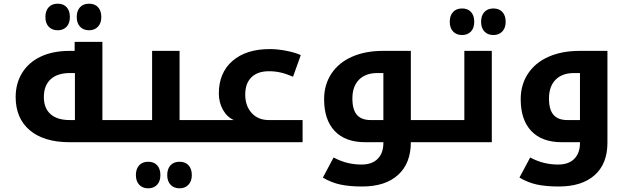

<svg xmlns="http://www.w3.org/2000/svg" viewBox="-20 -771 3398 1041"><path d="M660.2 -120.1Q665 -120.1 665 -116.2V-4.9Q665 0 660.2 0H356.9Q218.3 0 141.6 -64.7Q64.9 -129.4 64.9 -245.1Q64.9 -318.8 100.1 -376Q135.3 -433.1 200.9 -464.1Q266.6 -495.1 356.9 -495.1H384.8V-543.9H535.2V-120.1ZM386.2 -120.1V-375H359.9Q291.5 -375 254.6 -341.3Q217.8 -307.6 217.8 -244.1Q217.8 -184.6 253.9 -152.3Q290 -120.1 357.9 -120.1ZM293 -606.9Q262.2 -606.9 244.1 -626.2Q226.1 -645.5 226.1 -678.7Q226.1 -712.4 243.9 -731.7Q261.7 -751 293 -751Q323.7 -751 341.3 -731.9Q358.9 -712.9 358.9 -678.7Q358.9 -644.5 340.8 -625.7Q322.8 -606.9 293 -606.9ZM462.9 -606.9Q432.1 -606.9 414.1 -626.2Q396 -645.5 396 -678.7Q396 -712.4 413.8 -731.7Q431.6 -751 462.9 -751Q494.1 -751 511.7 -731.7Q529.3 -712.4 529.3 -678.7Q529.3 -645.5 511 -626.2Q492.7 -606.9 462.9 -606.9Z M649.9 0Q645 0 645 -4.9V-116.2Q645 -120.1 649.9 -120.1H804.7V-495.1H953.6V-120.1H1104Q1108.9 -120.1 1108.9 -116.2V-4.9Q1108.9 0 1104 0ZM783.7 250Q752.9 250 734.9 230.7Q716.8 211.4 716.8 178.2Q716.8 144.5 734.6 125.2Q752.4 106 783.7 106Q814.5 106 832 125Q849.6 144 849.6 178.2Q849.6 212.4 831.5 231.2Q813.5 250 783.7 250ZM953.6 250Q922.9 250 904.8 230.7Q886.7 211.4 886.7 178.2Q886.7 144.5 904.5 125.2Q922.4 106 953.6 106Q984.9 106 1002.4 125.2Q1020 144.5 1020 178.2Q1020 211.4 1001.7 230.7Q983.4 250 953.6 250Z M1093.8 0Q1088.9 0 1088.9 -4.9V-116.2Q1088.9 -120.1 1093.8 -120.1H1247.6Q1210.4 -136.7 1188.5 -176.3Q1166.5 -215.8 1166.5 -264.2Q1166.5 -376.5 1240.5 -440.7Q1314.5 -504.9 1442.9 -504.9Q1486.8 -504.9 1534.9 -495.1Q1583 -485.4 1610.8 -472.2L1568.8 -355Q1530.3 -371.6 1500 -378.2Q1469.7 -384.8 1438.5 -384.8Q1377 -384.8 1343.3 -352.1Q1309.6 -319.3 1309.6 -257.8Q1309.6 -197.3 1344.2 -158.7Q1378.9 -120.1 1437.5 -120.1H1620.6V0Z M2332.5 -120.1Q2337.4 -120.1 2337.4 -116.2V-4.9Q2337.4 0 2332.5 0H2207.5Q2207.5 114.3 2138.4 177.2Q2069.3 240.2 1943.4 240.2Q1875.5 240.2 1825.9 229.7Q1776.4 219.2 1730.5 191.9L1788.6 83Q1829.1 104 1865.2 112.5Q1901.4 121.1 1940.4 121.1Q1997.1 121.1 2027.8 90.1Q2058.6 59.1 2058.6 4.9V0H1959.5Q1852.5 0 1794.9 -60.5Q1737.3 -121.1 1737.3 -232.9Q1737.3 -312 1776.9 -371.8Q1816.4 -431.6 1888.7 -463.4Q1960.9 -495.1 2055.7 -495.1H2207.5V-120.1ZM2058.6 -120.1V-375H2026.4Q1962.4 -375 1926.5 -338.9Q1890.6 -302.7 1890.6 -236.8Q1890.6 -176.8 1915 -148.4Q1939.5 -120.1 1989.7 -120.1Z M2322.8 0Q2317.9 0 2317.9 -4.9V-116.2Q2317.9 -120.1 2322.8 -120.1H2497.6V-495.1H2646.5V0ZM2485.4 -581.1Q2454.6 -581.1 2436.5 -600.3Q2418.5 -619.6 2418.5 -652.8Q2418.5 -686.5 2436.3 -705.8Q2454.1 -725.1 2485.4 -725.1Q2516.1 -725.1 2533.7 -706.1Q2551.3 -687 2551.3 -652.8Q2551.3 -618.7 2533.2 -599.9Q2515.1 -581.1 2485.4 -581.1ZM2655.3 -581.1Q2624.5 -581.1 2606.4 -600.3Q2588.4 -619.6 2588.4 -652.8Q2588.4 -686.5 2606.2 -705.8Q2624 -725.1 2655.3 -725.1Q2686.5 -725.1 2704.1 -705.8Q2721.7 -686.5 2721.7 -652.8Q2721.7 -619.6 2703.4 -600.3Q2685.1 -581.1 2655.3 -581.1Z M3009.3 240.2Q2941.4 240.2 2891.8 229.7Q2842.3 219.2 2796.4 191.9L2854.5 83Q2895 104 2931.2 112.5Q2967.3 121.1 3006.3 121.1Q3063 121.1 3093.8 90.1Q3124.5 59.1 3124.5 4.9V0H3025.4Q2918.5 0 2860.8 -60.5Q2803.2 -121.1 2803.2 -232.9Q2803.2 -312 2842.8 -371.8Q2882.3 -431.6 2954.6 -463.4Q3026.9 -495.1 3121.6 -495.1H3273.4V2.9Q3273.4 116.7 3204.3 178.5Q3135.3 240.2 3009.3 240.2ZM3124.5 -120.1V-375H3092.3Q3028.3 -375 2992.4 -338.9Q2956.5 -302.7 2956.5 -236.8Q2956.5 -176.8 2981 -148.4Q3005.4 -120.1 3055.7 -120.1Z"/></svg>

Font: Droid Arabic Kufi
Style: Bold
Weight: 700
Designer: Pascal Zoghbi
Foundry: Irfont.ir
Version: Version 1.00 February 28, 2013, initial release